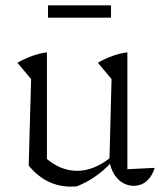

<svg xmlns="http://www.w3.org/2000/svg" viewBox="-20 -688 603 716"><path d="M455 -57 557 -62Q550 -40 538 -24.5Q526 -9 510.5 -2Q495 5 478 5Q458 5 439 -5.5Q420 -16 406.5 -37Q393 -58 388 -88L396 -393L345 -454Q398 -485 455 -493ZM266 7Q260 7 255 7.5Q250 8 245 8Q199 8 160 -11Q121 -30 87 -70L147 -102Q203 -51 268 -51Q331 -51 394 -102L395 -82Q366 -51 334 -29Q302 -7 266 7ZM87 -70 96 -393 45 -454Q99 -485 155 -493V-84ZM159 -622V-668H394V-622Z"/></svg>

Font: Piazzolla 24pt Light
Style: Regular
Weight: 300
Designer: Juan Pablo del Peral
Foundry: Huerta Tipografica
Version: Version 2.005